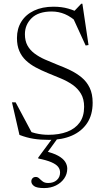

<svg xmlns="http://www.w3.org/2000/svg" viewBox="-20 -720 554 1002"><path d="M403.5 -647.5 364 -658.5 404 -700.5H410L442 -485L427 -482.5L355.5 -638.5L390 -597.5Q351.5 -632.5 318.8 -646.2Q286 -660 250 -660Q180.5 -660 145.2 -625.5Q110 -591 110 -541.5Q110 -507 123.2 -482.8Q136.5 -458.5 160.2 -440.8Q184 -423 214.5 -409.5Q245 -396 279 -382.5Q313.5 -369.5 346.2 -353.8Q379 -338 405.8 -316Q432.5 -294 448 -262Q463.5 -230 463.5 -184Q463.5 -120.5 434.8 -77.5Q406 -34.5 355 -12.2Q304 10 236.5 10Q190.5 10 154.8 4.2Q119 -1.5 81.5 -16L42.5 -186H61.5L154 -12.5L96 -53Q131.5 -32.5 165 -24.5Q198.5 -16.5 233 -16.5Q288.5 -16.5 330.2 -32.2Q372 -48 395.5 -80.2Q419 -112.5 419 -162.5Q419 -203 402.5 -230.8Q386 -258.5 358.8 -277.5Q331.5 -296.5 298 -310.5Q264.5 -324.5 230 -338.5Q196 -352.5 166.5 -368.2Q137 -384 115 -404.8Q93 -425.5 80.8 -454Q68.5 -482.5 68.5 -521.5Q68.5 -570.5 91.5 -607.2Q114.5 -644 157.5 -664.5Q200.5 -685 259 -685Q302 -685 336 -675.2Q370 -665.5 403.5 -647.5ZM210.5 261.5Q172 261.5 157.8 251Q143.5 240.5 143.5 226.5Q143.5 217 149.8 210.2Q156 203.5 167 203.5Q177 203.5 184.8 211.2Q192.5 219 203 227Q213.5 235 231.5 235Q259.5 235 276.5 219.8Q293.5 204.5 293.5 180Q293.5 163.5 283.2 150.5Q273 137.5 248.5 126.8Q224 116 179.5 107V102.5L261.5 -8.5H288.5L215.5 92L212 68Q258 78.5 283.8 93Q309.5 107.5 320.2 124.5Q331 141.5 331 160Q331 188.5 315 211.5Q299 234.5 271.8 248Q244.5 261.5 210.5 261.5Z"/></svg>

Font: Newsreader 24pt Light
Style: Regular
Weight: 300
Designer: Hugues Gentile
Foundry: Production Type
Version: Version 1.003